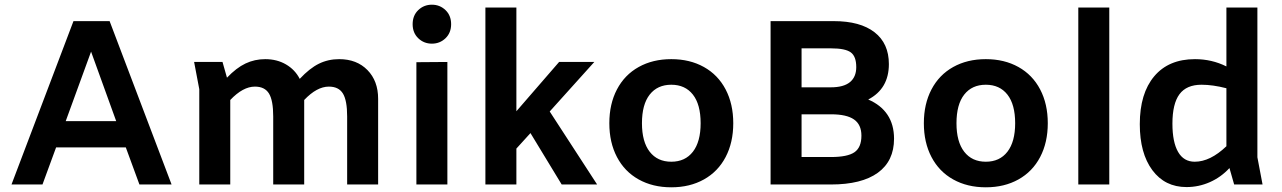

<svg xmlns="http://www.w3.org/2000/svg" viewBox="-20 -786 5460 818"><path d="M516 -158H219L161 0H29L293 -696H447L711 0H574ZM475 -270 368 -566 260 -270Z M1591 -365V0H1459V-290Q1459 -358 1441 -387.5Q1423 -417 1381 -417Q1330 -417 1276 -360V0H1144V-290Q1144 -358 1126 -387.5Q1108 -417 1066 -417Q1015 -417 961 -360V0H829V-406L807 -522H928L947 -455Q987 -497 1026 -515.5Q1065 -534 1110 -534Q1160 -534 1198.5 -511.5Q1237 -489 1257 -450Q1299 -495 1338.5 -514.5Q1378 -534 1425 -534Q1500 -534 1545.5 -487.5Q1591 -441 1591 -365Z M1738 -683Q1738 -720 1762 -743Q1786 -766 1820 -766Q1854 -766 1878 -743Q1902 -720 1902 -683Q1902 -646 1878 -623Q1854 -600 1820 -600Q1786 -600 1762 -623Q1738 -646 1738 -683ZM1886 -522V0H1754V-521Z M2240 -219 2180 -153V0H2048V-754H2180V-312L2362 -522H2512L2322 -311L2524 0H2373Z M2576 -261Q2576 -343 2608.5 -405Q2641 -467 2701 -500.5Q2761 -534 2840 -534Q2919 -534 2979 -500.5Q3039 -467 3071.5 -405Q3104 -343 3104 -261Q3104 -179 3071.5 -117Q3039 -55 2979 -21.5Q2919 12 2840 12Q2761 12 2701 -21.5Q2641 -55 2608.5 -117Q2576 -179 2576 -261ZM2965 -261Q2965 -341 2932 -383Q2899 -425 2840 -425Q2781 -425 2748 -383Q2715 -341 2715 -261Q2715 -182 2748 -139.5Q2781 -97 2840 -97Q2899 -97 2932 -139.5Q2965 -182 2965 -261Z M3789 -195Q3789 -100 3720 -50Q3651 0 3520 0H3263V-696H3532Q3645 -696 3706 -648.5Q3767 -601 3767 -513Q3767 -408 3679 -362Q3733 -339 3761 -297Q3789 -255 3789 -195ZM3395 -580V-414H3520Q3574 -414 3601 -436Q3628 -458 3628 -500Q3628 -546 3604.5 -563Q3581 -580 3521 -580ZM3650 -208Q3650 -255 3618.5 -277Q3587 -299 3521 -299H3395V-117H3520Q3591 -117 3620.5 -137.5Q3650 -158 3650 -208Z M3916 -261Q3916 -343 3948.5 -405Q3981 -467 4041 -500.5Q4101 -534 4180 -534Q4259 -534 4319 -500.5Q4379 -467 4411.5 -405Q4444 -343 4444 -261Q4444 -179 4411.5 -117Q4379 -55 4319 -21.5Q4259 12 4180 12Q4101 12 4041 -21.5Q3981 -55 3948.5 -117Q3916 -179 3916 -261ZM4305 -261Q4305 -341 4272 -383Q4239 -425 4180 -425Q4121 -425 4088 -383Q4055 -341 4055 -261Q4055 -182 4088 -139.5Q4121 -97 4180 -97Q4239 -97 4272 -139.5Q4305 -182 4305 -261Z M4574 -754H4706V0H4574Z M5238 0 5218 -70Q5182 -31 5134.5 -10Q5087 11 5035 11Q4943 11 4889.5 -61Q4836 -133 4836 -257Q4836 -388 4897.5 -461Q4959 -534 5071 -534Q5143 -534 5205 -503V-754H5337V-116L5359 0ZM5070 -97Q5136 -97 5205 -163V-410Q5147 -425 5099 -425Q5035 -425 5005 -384.5Q4975 -344 4975 -259Q4975 -181 4999 -139Q5023 -97 5070 -97Z"/></svg>

Font: AmikoBold
Style: Bold
Weight: 700
Designer: Pablo Impallari, Rodrigo Fuenzalida, Andres Torresi
Foundry: Impallari Type
Version: Version 1.000; ttfautohint (v1.3)